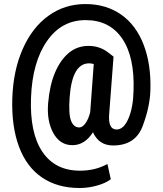

<svg xmlns="http://www.w3.org/2000/svg" viewBox="-20 -711 806 952"><path d="M373 -79.1Q388.7 -79.1 403.3 -99.1Q418 -119.1 427.2 -153.8L444.8 -393.6Q432.1 -397 421.4 -397Q336.9 -396.5 325.2 -226.6Q319.3 -145.5 332.3 -112.3Q345.2 -79.1 373 -79.1ZM376.5 135.3Q452.6 135.3 512.7 102.1L529.3 177.7Q503.9 197.3 460.9 209.2Q418 221.2 375 221.2Q265.1 221.2 188.5 169.2Q111.8 117.2 74.2 16.4Q36.6 -84.5 41 -222.7Q45.4 -360.8 92.5 -467.8Q139.6 -574.7 220.2 -632.8Q300.8 -690.9 403.3 -690.9Q505.9 -690.9 580.3 -638.9Q654.8 -586.9 692.4 -488.8Q730 -390.6 725.6 -262.2Q723.1 -180.2 687 -85Q650.9 10.3 540.5 10.3Q470.7 10.3 440.9 -55.2Q400.4 8.8 338.9 8.8Q277.3 8.8 244.1 -51.8Q210.9 -112.3 218.8 -201.2Q226.6 -290 253.4 -352.5Q280.3 -415 321.8 -449.2Q363.3 -483.4 418.9 -483.4Q474.6 -483.4 517.1 -450.2L543 -430.2L521.5 -147.9Q514.6 -68.8 558.1 -68.8Q593.3 -68.8 616.7 -123Q640.1 -177.2 642.1 -258.8Q648.4 -428.2 585.9 -519.8Q523.4 -611.3 404.3 -611.3Q285.2 -611.3 212.9 -507.3Q140.6 -403.3 133.8 -227.5Q127 -51.8 190.2 41.7Q253.4 135.3 376.5 135.3Z"/></svg>

Font: RobotoCondensed-Bold
Style: Bold
Weight: 700
Designer: Google
Version: Version 2.001240; 2014